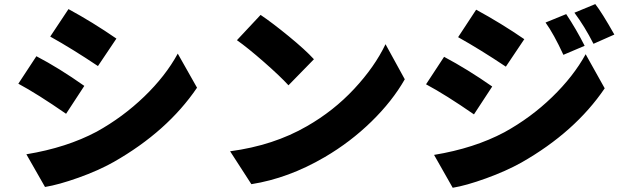

<svg xmlns="http://www.w3.org/2000/svg" viewBox="-20 -849 3040 935"><path d="M224.6 -670.9 313.5 -804.7Q430.7 -741.2 546.9 -661.1L457 -527.3Q333 -610.4 224.6 -670.9ZM199.2 61.5 108.4 -97.7Q304.7 -129.9 451.2 -208Q578.1 -278.3 682.1 -378.4Q786.1 -478.5 845.7 -587.9L939.5 -421.9Q794.9 -209 534.2 -60.5Q460 -18.6 362.8 16.1Q265.6 50.8 199.2 61.5ZM69.3 -441.4 157.2 -575.2Q267.6 -517.6 390.6 -430.7L301.8 -294.9Q162.1 -391.6 69.3 -441.4Z M1133.8 -653.3 1249 -776.4Q1305.7 -738.3 1386.2 -672.4Q1466.8 -606.4 1508.8 -560.5L1384.8 -433.6Q1344.7 -477.5 1265.6 -546.9Q1186.5 -616.2 1133.8 -653.3ZM1204.1 47.9 1100.6 -112.3Q1312.5 -140.6 1474.6 -234.4Q1604.5 -308.6 1704.6 -416Q1804.7 -523.4 1857.4 -633.8L1951.2 -462.9Q1890.6 -356.4 1788.6 -256.8Q1686.5 -157.2 1561.5 -84Q1384.8 19.5 1204.1 47.9Z M2636.7 -739.3 2737.3 -780.3Q2786.1 -707 2827.1 -626L2723.6 -582Q2676.8 -683.6 2636.7 -739.3ZM2777.3 -787.1 2878.9 -829.1Q2911.1 -788.1 2971.7 -680.7L2870.1 -635.7Q2828.1 -718.8 2777.3 -787.1ZM2210.9 -668 2298.8 -801.8Q2420.9 -735.4 2533.2 -658.2L2443.4 -524.4Q2319.3 -607.4 2210.9 -668ZM2184.6 65.4 2093.8 -94.7Q2290 -127 2436.5 -205.1Q2564.5 -275.4 2668.5 -376Q2772.5 -476.6 2832 -585L2924.8 -418.9Q2780.3 -206.1 2519.5 -57.6Q2444.3 -15.6 2347.2 19.5Q2250 54.7 2184.6 65.4ZM2054.7 -438.5 2142.6 -572.3Q2256.8 -511.7 2377 -427.7L2288.1 -292Q2151.4 -386.7 2054.7 -438.5Z"/></svg>

Font: Gen Shin Gothic Heavy
Style: Bold
Weight: 900
Designer: [Source Han Sans]
Ryoko NISHIZUKA  (kana & ideographs); Paul D. Hunt (Latin, Greek & Cyrillic); Wenlong ZHANG  (bopomofo
Version: Version 1.002.20150607